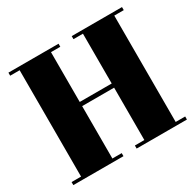

<svg xmlns="http://www.w3.org/2000/svg" viewBox="-152 -868 1053 1035"><g transform="rotate(-30 374.5 -350.0)"><path d="M21 -700H333V-681H275V-371H474V-681H415V-700H728V-681H669V-19H728V0H415V-19H474V-345H275V-19H333V0H21V-19H80V-681H21Z"/></g></svg>

Font: Abril Fatface
Style: Regular
Weight: 400
Designer: Veronika Burian, Jos Scaglione
Foundry: TypeTogether
Version: Version 1.001